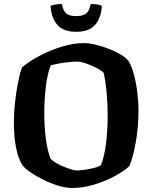

<svg xmlns="http://www.w3.org/2000/svg" viewBox="-20 -934 757 954"><path d="M339 0Q305 0 267 -12Q229 -24 193 -42Q157 -60 130.5 -78.5Q104 -97 94 -110Q71 -142 60 -199Q49 -256 49 -321Q49 -375 55 -428.5Q61 -482 70 -526.5Q79 -571 89 -599Q123 -628 175.5 -656Q228 -684 286.5 -702Q345 -720 397 -720Q423 -720 455.5 -712Q488 -704 520.5 -691.5Q553 -679 579 -663.5Q605 -648 618 -632Q634 -606 645 -565.5Q656 -525 662 -477.5Q668 -430 668 -385Q668 -306 655.5 -232Q643 -158 623 -109Q597 -84 550.5 -59Q504 -34 448.5 -17Q393 0 339 0ZM361 -87Q377 -87 401.5 -90.5Q426 -94 449 -100Q472 -106 482 -114Q499 -157 507 -223Q515 -289 515 -359Q515 -419 509.5 -477Q504 -535 495 -572Q490 -579 474 -588.5Q458 -598 437.5 -607Q417 -616 397.5 -622Q378 -628 365 -628Q347 -628 322 -625.5Q297 -623 272.5 -618.5Q248 -614 232 -609Q216 -569 208 -504.5Q200 -440 200 -370Q200 -306 207.5 -247Q215 -188 231 -146Q238 -137 255 -126.5Q272 -116 293.5 -107Q315 -98 333.5 -92.5Q352 -87 361 -87ZM359 -776Q294 -776 264.5 -811Q235 -846 231 -905Q237 -908 252.5 -911Q268 -914 287 -914Q294 -879 310 -866.5Q326 -854 359 -854Q391 -854 407.5 -866.5Q424 -879 431 -914Q456 -914 468.5 -911Q481 -908 486 -905Q483 -846 453 -811Q423 -776 359 -776Z"/></svg>

Font: Texturina 72pt ExtraBold
Style: Regular
Weight: 800
Designer: Guillermo Torres Carreño
Foundry: Omnibus-Type
Version: Version 1.002; ttfautohint (v1.8.3)